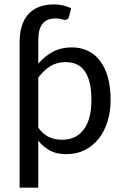

<svg xmlns="http://www.w3.org/2000/svg" viewBox="-20 -703 565 884"><path d="M156.2 -409.7Q185.5 -444.3 223.6 -464.6Q261.7 -484.9 310.5 -484.9Q351.1 -484.9 384 -469.2Q417 -453.6 440.4 -423.1Q463.9 -392.6 476.6 -347.2Q489.3 -301.8 489.3 -242.2Q489.3 -189.5 475.1 -143.8Q460.9 -98.1 434.6 -64.7Q408.2 -31.2 370.4 -12.2Q332.5 6.8 284.7 6.8Q240.7 6.8 210.4 -9.5Q180.2 -25.9 156.2 -55.2V161.1H70.3V-472.7V-509.8Q70.3 -548.3 79.6 -580.3Q88.9 -612.3 108.2 -635Q127.4 -657.7 157.2 -670.2Q187 -682.6 227.5 -682.6Q250.5 -682.6 268.6 -678.5Q286.6 -674.3 307.6 -665.5L298.3 -628.4Q295.9 -617.7 290.3 -614.5Q284.7 -611.3 278.8 -611.3Q272.5 -611.3 262.7 -614.7Q252.9 -618.2 235.4 -618.2Q196.3 -618.2 176.3 -594Q156.2 -569.8 156.2 -519.5ZM282.2 -417Q242.2 -417 211.9 -398.4Q181.6 -379.9 156.2 -345.7V-115.2Q178.7 -84.5 205.6 -72Q232.4 -59.6 265.6 -59.6Q330.6 -59.6 365.7 -106.9Q400.9 -154.3 400.9 -242.2Q400.9 -288.6 392.8 -321.8Q384.8 -355 369.6 -376.2Q354.5 -397.5 332.3 -407.2Q310.1 -417 282.2 -417Z"/></svg>

Font: Carlito
Style: Regular
Weight: 400
Designer: Lukasz Dziedzic
Foundry: tyPoland Lukasz Dziedzic
Version: Version 1.104